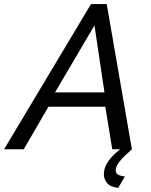

<svg xmlns="http://www.w3.org/2000/svg" viewBox="-67 -730 739 939"><path d="M378 -710H455L578 0H482L448 -208H170L49 0H-47ZM444 -278 395 -606 202 -278ZM441 123Q441 87 466.5 53Q492 19 545 -18H570L578 0Q537 36 518 59.5Q499 83 499 103Q499 118 511 124.5Q523 131 544 133L511 189Q471 184 456 164.5Q441 145 441 123Z"/></svg>

Font: Raleway Thin Medium
Style: Italic
Weight: 500
Italic angle: -12°
Version: Version 4.026